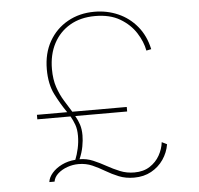

<svg xmlns="http://www.w3.org/2000/svg" viewBox="-57 -899 1006 973"><g transform="rotate(-5 446.0 -412.5)"><path d="M586.5 15Q636 15 674 -6Q712 -27 736 -62Q760 -97 767 -139L741 -152Q737 -117.5 719 -85.2Q701 -53 668.8 -32Q636.5 -11 590 -11Q551 -11 517.2 -24.8Q483.5 -38.5 451.5 -56.5Q419.5 -74.5 387 -88.2Q354.5 -102 318.5 -102Q332.5 -134 338.2 -165Q344 -196 344 -221.5Q344 -253 336.5 -276Q329 -299 316 -322H580V-345H303Q285 -374 265.5 -405.5Q246 -437 232.5 -476.5Q219 -516 219 -569Q219 -643 248.5 -699Q278 -755 332 -786.5Q386 -818 460 -818Q535.5 -818 586.5 -787.8Q637.5 -757.5 666.5 -712.2Q695.5 -667 704 -621L729 -626Q714 -695.5 674.2 -743.2Q634.5 -791 578.5 -815.5Q522.5 -840 458.5 -840Q382 -840 322 -806.2Q262 -772.5 227.5 -712Q193 -651.5 193 -570Q193 -494.5 219.5 -442Q246 -389.5 277 -345H123V-322H292Q304 -301 312.5 -277.8Q321 -254.5 321 -221Q321 -189 314 -157.2Q307 -125.5 297 -101Q258.5 -98 227.8 -82.8Q197 -67.5 178 -45.5Q159 -23.5 156 0H182.5Q186.5 -23 206 -40.5Q225.5 -58 253.5 -68Q281.5 -78 311 -78Q349 -78 380.8 -64Q412.5 -50 443.5 -31.5Q474.5 -13 509 1Q543.5 15 586.5 15Z"/></g></svg>

Font: Spartan Thin
Style: Regular
Weight: 100
Designer: Matt Bailey, Mirko Velimirovic
Foundry: Matt Bailey
Version: Version 1.003; ttfautohint (v1.8.3)